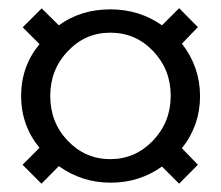

<svg xmlns="http://www.w3.org/2000/svg" viewBox="-20 -561 540 470"><path d="M251 -113.8Q180.7 -113.8 124 -154.3L81.5 -111.3L35.2 -157.7L76.7 -199.2Q31.7 -253.9 31.7 -326.2Q31.7 -398.4 76.7 -453.1L35.6 -494.1L82 -540.5L124 -499Q177.7 -538.1 250 -538.1Q321.3 -538.1 376.5 -499L418.5 -541L464.4 -494.6L425.3 -454.1Q469.7 -397 469.7 -325.7Q469.7 -253.9 425.3 -198.2L464.4 -157.7L418.5 -111.3L376.5 -153.3Q320.8 -113.8 251 -113.8ZM397.9 -326.7Q397.9 -390.6 355 -435.8Q312 -481 250 -481Q189 -481 146 -435.8Q103 -390.6 103 -326.2Q103 -261.2 146 -216.3Q189 -171.4 250 -171.4Q311 -171.4 354.5 -216.8Q397.9 -262.2 397.9 -326.7Z"/></svg>

Font: Elstob 18pt
Style: Bold
Weight: 700
Designer: Peter S. Baker
Version: Version 1.015